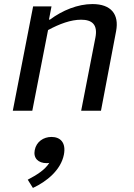

<svg xmlns="http://www.w3.org/2000/svg" viewBox="-20 -545 660 945"><path d="M477 0 551.5 -392C567 -474.5 527 -525 435 -525C362.5 -525 287 -494 226 -448.5H221L233.5 -513.5H143L43 0H139L216.5 -397C273 -427.5 328.5 -448 379 -448C431.5 -448 462.5 -425.5 449.5 -359.5L379.5 0ZM116.5 339.5 142 380C210 348.5 279.5 292 294.5 216C306 156.5 276.5 129 233.5 129C194 129 159 152.5 151 193.5C143 233.5 168 258 210 258C214 258 218 257.5 222.5 257C200 292.5 160.5 316 116.5 339.5Z"/></svg>

Font: Monaspace Argon
Style: Italic
Weight: 400
Italic angle: -11°
Designer: Riley Cran & the Lettermatic Team
Foundry: Lettermatic
Version: Version 1.101 (Monaspace Argon)